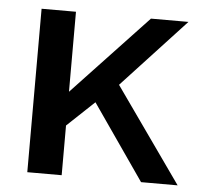

<svg xmlns="http://www.w3.org/2000/svg" viewBox="-43 -568 635 612"><g transform="rotate(5 274.0 -261.5)"><path d="M333 -303 536 -522H416L176 -267V-523H66V0H176V-159L263 -241L430 0H547Z"/></g></svg>

Font: RT Raleway SemiBold
Style: Regular
Weight: 400
Designer: Matt McInerney, Pablo Impallari, Rodrigo Fuenzalida — Edited by Milan Moffatt in April 2016
Foundry: Matt McInerney, Pablo Impallari, Rodrigo Fuenzalida — Edited by Milan Moffatt in April 2016
Version: Version 3.001